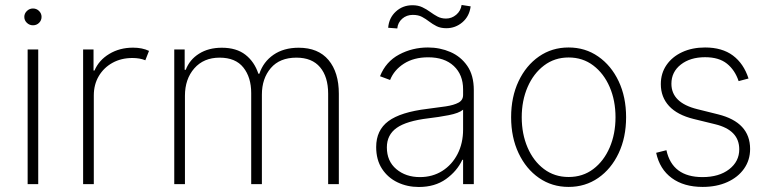

<svg xmlns="http://www.w3.org/2000/svg" viewBox="-20 -746 3120 778"><path d="M92 0V-545.5H134.9V0ZM113.6 -643.5Q99.4 -643.5 89 -653.4Q78.5 -663.4 78.5 -677.6Q78.5 -691.4 89 -701.5Q99.4 -711.6 113.6 -711.6Q128.2 -711.6 138.3 -701.5Q148.4 -691.4 148.4 -677.6Q148.4 -663.4 138.3 -653.4Q128.2 -643.5 113.6 -643.5Z M316.8 0V-545.5H359V-460.2H362.9Q380.7 -502.1 422.8 -527.5Q464.8 -552.9 519.2 -552.9Q556.5 -552.9 583.8 -539.8L568.9 -501.8Q546.5 -511 516.7 -511Q471.2 -511 435.9 -491.5Q400.6 -471.9 380.3 -437.7Q360.1 -403.4 360.1 -359.4V0Z M686.1 0V-545.5H728.3V-463.1H732.6Q748.2 -504.3 786.6 -528.4Q824.9 -552.6 878.9 -552.6Q938.2 -552.6 974.6 -524.1Q1011 -495.7 1027 -447.1H1030.9Q1046.9 -495.4 1088.2 -524Q1129.6 -552.6 1190.3 -552.6Q1269.5 -552.6 1311.3 -502.7Q1353 -452.8 1353 -366.1V0H1309.7V-366.1Q1309.7 -434.7 1277 -473.5Q1244.3 -512.4 1181.1 -512.4Q1113.6 -512.4 1077.4 -470.2Q1041.2 -427.9 1041.2 -362.6V0H997.9V-369Q997.9 -432.5 966.1 -472.5Q934.3 -512.4 870 -512.4Q805.4 -512.4 767.4 -469.1Q729.4 -425.8 729.4 -358V0Z M1677.2 11.7Q1630.3 11.7 1590.9 -7.1Q1551.5 -25.9 1527.9 -62.1Q1504.3 -98.4 1504.3 -150.2Q1504.3 -218.4 1553.8 -255.1Q1603.3 -291.9 1712.4 -305Q1753.9 -310 1786.6 -315Q1819.2 -320 1837.9 -330.1Q1856.5 -340.2 1856.5 -361.2V-383.9Q1856.5 -443.2 1818.9 -478.5Q1781.2 -513.8 1715.2 -513.8Q1657 -513.8 1616.8 -488.1Q1576.7 -462.4 1560.7 -421.9L1519.9 -437.1Q1543.3 -496.1 1597.1 -524.9Q1650.9 -553.6 1714.1 -553.6Q1762.8 -553.6 1805 -535.3Q1847.3 -517 1873.6 -478.9Q1899.9 -440.7 1899.9 -381V0H1856.5V-98.4H1853.3Q1832 -52.6 1787.1 -20.4Q1742.2 11.7 1677.2 11.7ZM1681.5 -28.4Q1732.6 -28.4 1772.2 -53.4Q1811.8 -78.5 1834.2 -122.2Q1856.5 -165.8 1856.5 -221.2V-301.5Q1839.5 -287.3 1798.1 -279.3Q1756.7 -271.3 1716.6 -266.7Q1627.1 -256 1587.4 -227.8Q1547.6 -199.6 1547.6 -148.8Q1547.6 -93 1585.9 -60.7Q1624.3 -28.4 1681.5 -28.4ZM1589.8 -630.7 1552.9 -633.5Q1556.1 -673.7 1584 -699.2Q1611.9 -724.8 1651.3 -724.8Q1674.4 -724.8 1691.4 -716.6Q1708.5 -708.5 1723 -697.8Q1737.6 -687.1 1752.7 -679Q1767.8 -670.8 1787.3 -670.8Q1810.4 -670.8 1828.7 -686.3Q1846.9 -701.7 1850.5 -725.9L1887.1 -720.2Q1882.1 -680 1853.9 -655.9Q1825.6 -631.7 1788.7 -631.7Q1765.3 -631.7 1749.1 -639.9Q1733 -648.1 1719.1 -658.7Q1705.3 -669.4 1690 -677.6Q1674.7 -685.7 1652.7 -685.7Q1627.5 -685.7 1609.7 -670.1Q1592 -654.5 1589.8 -630.7Z M2284.1 11.4Q2216.6 11.4 2164.1 -25Q2111.5 -61.4 2081.3 -125.4Q2051.1 -189.3 2051.1 -271Q2051.1 -353 2081.3 -416.9Q2111.5 -480.8 2164.1 -517.2Q2216.6 -553.6 2284.1 -553.6Q2351.6 -553.6 2404.1 -517Q2456.7 -480.5 2486.9 -416.7Q2517 -353 2517 -271Q2517 -189.3 2486.9 -125.4Q2456.7 -61.4 2404.1 -25Q2351.6 11.4 2284.1 11.4ZM2284.1 -28.8Q2341.6 -28.8 2384.2 -61.1Q2426.8 -93.4 2450.5 -148.4Q2474.1 -203.5 2474.1 -271Q2474.1 -338.4 2450.5 -393.3Q2426.8 -448.2 2384.1 -480.6Q2341.3 -513.1 2284.1 -513.1Q2227.3 -513.1 2184.5 -480.6Q2141.7 -448.2 2117.9 -393.3Q2094.1 -338.4 2094.1 -271Q2094.1 -203.5 2117.7 -148.4Q2141.3 -93.4 2184.1 -61.1Q2226.9 -28.8 2284.1 -28.8Z M3013.1 -427.9 2973 -417.3Q2958.1 -462 2925.6 -488.1Q2893.1 -514.2 2837 -514.2Q2777 -514.2 2738.8 -484.4Q2700.6 -454.5 2700.6 -406.6Q2700.6 -329.5 2805.8 -303.6L2889.6 -282.7Q3019.5 -250.4 3019.5 -142.4Q3019.5 -97.3 2995 -62.5Q2970.5 -27.7 2927.2 -8.2Q2883.9 11.4 2827.1 11.4Q2751.1 11.4 2702.1 -24.5Q2653.1 -60.4 2638.8 -126.8L2680.4 -137.4Q2704.2 -28.4 2826.7 -28.4Q2893.5 -28.4 2934.5 -60Q2975.5 -91.6 2975.5 -141Q2975.5 -218.8 2878.2 -242.5L2791.2 -263.8Q2724.4 -280.2 2691.1 -316.4Q2657.7 -352.6 2657.7 -405.2Q2657.7 -449.2 2680.8 -482.6Q2703.8 -516 2744.3 -534.8Q2784.8 -553.6 2837 -553.6Q2906.2 -553.6 2949.9 -521Q2993.6 -488.3 3013.1 -427.9Z"/></svg>

Font: Inter UI Extra Light
Style: Regular
Weight: 200
Designer: Rasmus Andersson
Foundry: rsms
Version: 3.2;8d6f07862